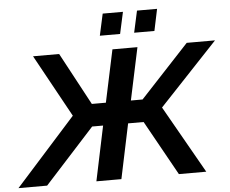

<svg xmlns="http://www.w3.org/2000/svg" viewBox="-104 -979 1257 1048"><g transform="rotate(-5 524.5 -454.5)"><path d="M-45 0 285 -368 97 -710H240L394 -423H471L532 -710H669L608 -423H672L939 -710H1094L774 -370L984 0H834L667 -300H582L519 0H382L445 -300H385L112 0ZM470 -790 496 -909H607L581 -790ZM658 -790 684 -909H794L769 -790Z"/></g></svg>

Font: Raleway
Style: Bold Italic
Weight: 700
Italic angle: -12°
Designer: Matt McInerney, Pablo Impallari, Rodrigo Fuenzalida
Foundry: Matt McInerney, Pablo Impallari, Rodrigo Fuenzalida
Version: Version 4.101;RELEASE